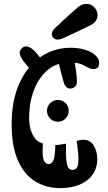

<svg xmlns="http://www.w3.org/2000/svg" viewBox="-20 -957 554 989"><path d="M290 12Q218.5 12 162 -22.2Q105.5 -56.5 72.8 -129.2Q40 -202 40 -318Q40 -440 80 -528Q120 -616 189 -663.5Q258 -711 344 -711Q384 -711 417.5 -700.8Q451 -690.5 471 -672.5Q491 -654.5 491 -632Q491 -615.5 482.2 -608.2Q473.5 -601 462 -601Q451 -601 442.5 -604.8Q434 -608.5 428 -612Q425 -614 422.2 -615.2Q419.5 -616.5 416.8 -618Q414 -619.5 411.5 -620.5Q407.5 -622.5 403.5 -624.2Q399.5 -626 396 -627.2Q392.5 -628.5 388.5 -629.5Q383 -631 377.2 -632.2Q371.5 -633.5 366 -634Q362 -634.5 357.2 -634.5Q352.5 -634.5 347.5 -634.8Q342.5 -635 337 -635Q333 -635 328.8 -634.8Q324.5 -634.5 320.2 -634.2Q316 -634 311.5 -633.5Q255 -626.5 214.2 -586.2Q173.5 -546 151.8 -484.8Q130 -423.5 130 -352Q130 -316.5 137.8 -290.5Q145.5 -264.5 157.8 -248Q170 -231.5 183 -225Q189 -222 192.8 -220.8Q196.5 -219.5 201 -218Q196.5 -153.5 205 -132.5Q213.5 -111.5 232 -112Q246.5 -113 255 -131.2Q263.5 -149.5 265 -210Q277 -210 292.2 -212.5Q307.5 -215 320 -217Q318.5 -156.5 322.2 -127.8Q326 -99 334 -90.5Q342 -82 354 -82Q368.5 -82 376.2 -93.2Q384 -104.5 384 -136.5Q384 -168.5 375 -231Q383.5 -234 392 -235.5Q400.5 -237 411 -237Q445 -237 463 -206.8Q481 -176.5 481 -138Q481 -100.5 466 -72.2Q451 -44 424.8 -25.2Q398.5 -6.5 363.8 2.8Q329 12 290 12ZM364 -640Q368.5 -614.5 372 -590Q375.5 -565.5 376 -540Q377 -524.5 370.8 -515.2Q364.5 -506 351 -502Q337.5 -498.5 326.2 -505.2Q315 -512 309 -530Q302.5 -552.5 296.2 -576.5Q290 -600.5 284 -625Q279 -649 290.2 -662Q301.5 -675 318 -677Q333 -678.5 347 -669.8Q361 -661 364 -640ZM165 -687Q175 -675 184.8 -662.5Q194.5 -650 204 -634Q213 -620 212.8 -607Q212.5 -594 202 -584Q190 -571.5 177 -572.5Q164 -573.5 151 -586Q135.5 -601 123.8 -614Q112 -627 103 -639Q84.5 -664.5 81.8 -680.5Q79 -696.5 94 -710Q107.5 -723 127 -715.5Q146.5 -708 165 -687ZM278 -330Q255 -330 238.5 -346.5Q222 -363 222 -386Q222 -409.5 238.5 -425.8Q255 -442 278 -442Q301.5 -442 317.8 -425.8Q334 -409.5 334 -386Q334 -363 317.8 -346.5Q301.5 -330 278 -330ZM429 -63Q430 -61.5 430.8 -60.5Q431.5 -59.5 432 -58Q436 -52 431.8 -46.5Q427.5 -41 420 -38Q412.5 -34.5 403.8 -34.2Q395 -34 391 -39Q389.5 -41.5 388.5 -43.2Q387.5 -45 386 -47Q382.5 -53 386.5 -59.2Q390.5 -65.5 398 -69Q405.5 -73 414.8 -72.2Q424 -71.5 429 -63ZM306 -50Q306 -48 306.5 -45.8Q307 -43.5 307 -41Q308.5 -31.5 297.5 -25Q286.5 -18.5 273 -17Q260.5 -16.5 249.8 -20.8Q239 -25 238 -37Q238 -40 237.5 -42.5Q237 -45 237 -48Q236.5 -58.5 245.8 -64.5Q255 -70.5 267 -72Q280.5 -73 292.5 -68Q304.5 -63 306 -50ZM303 -759.5Q288.5 -753 276.5 -753Q264 -753 255.5 -761.8Q247 -770.5 247 -781Q247 -797 264 -812.5Q282.5 -830 303.2 -849.5Q324 -869 344.5 -887.5Q365 -906 382 -920.5Q402.5 -937 425 -937Q450 -937 466.2 -918.8Q482.5 -900.5 482.5 -878.5Q482.5 -864 473.8 -850Q465 -836 445 -826.5Q411.5 -810 372 -791.2Q332.5 -772.5 303 -759.5Z"/></svg>

Font: Kablammo
Style: Regular
Weight: 400
Designer: Travis Kochel, Lizy Gershenzon, Daria Petrova, Ethan Cohen
Foundry: Vectro Type Foundry
Version: Version 1.002